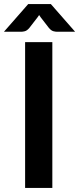

<svg xmlns="http://www.w3.org/2000/svg" viewBox="-44 -932 393 952"><path d="M215.5 0H80.5V-723H215.5ZM328.5 -774.5H239Q231.5 -774.5 220.8 -777.2Q210 -780 198.5 -793.5L157.5 -846.5Q152.5 -853.5 150 -857.5Q147.5 -853.5 142.5 -846.5L101.5 -793.5Q90 -780 79.2 -777.2Q68.5 -774.5 61 -774.5H-24.5L96 -912H208Z"/></svg>

Font: Lato 2
Style: Bold
Weight: 700
Designer: Lukasz Dziedzic with Adam Twardoch and Botio Nikoltchev
Foundry: tyPoland Lukasz Dziedzic
Version: Version 2.015; 2015-08-06; http://www.latofonts.com/